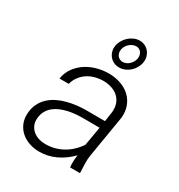

<svg xmlns="http://www.w3.org/2000/svg" viewBox="-183 -894 954 1025"><g transform="rotate(30 293.5 -381.0)"><path d="M279.3 -681.6Q282.2 -699.7 291.3 -716.1Q300.3 -732.4 314 -744.9Q327.6 -757.3 344.7 -764.9Q361.8 -772.5 380.4 -772.5Q398.4 -772.5 413.3 -764.9Q428.2 -757.3 438.2 -744.6Q448.2 -731.9 452.6 -715.6Q457 -699.2 454.1 -681.6Q451.2 -663.6 442.1 -647.5Q433.1 -631.3 419.7 -619.1Q406.2 -606.9 389.4 -599.9Q372.6 -592.8 354 -592.8Q335.4 -592.8 320.6 -600.1Q305.7 -607.4 295.7 -619.6Q285.6 -631.8 281 -647.9Q276.4 -664.1 279.3 -681.6ZM315.9 -681.6Q314 -671.4 315.9 -661.9Q317.9 -652.3 323 -644.8Q328.1 -637.2 336.4 -632.6Q344.7 -627.9 355.5 -627.9Q366.7 -627.9 377 -632.3Q387.2 -636.7 395.3 -644.3Q403.3 -651.9 408.9 -661.6Q414.6 -671.4 417 -681.6Q418.9 -691.9 417.5 -701.7Q416 -711.4 411.1 -719.2Q406.2 -727.1 397.9 -731.9Q389.6 -736.8 378.9 -736.8Q367.7 -736.8 357.2 -732.2Q346.7 -727.5 338.1 -720Q329.6 -712.4 323.7 -702.4Q317.9 -692.4 315.9 -681.6ZM395.5 0Q393.1 -19 393.8 -37.8Q394.5 -56.6 397.5 -76.2Q359.4 -36.1 310.1 -12.7Q260.7 10.7 204.1 9.8Q172.4 8.8 144.3 -1.5Q116.2 -11.7 95.5 -30.5Q74.7 -49.3 63.5 -75.9Q52.2 -102.5 54.2 -136.2Q56.2 -169.9 68.8 -195.8Q81.5 -221.7 101.6 -240.7Q121.6 -259.8 147.7 -272.7Q173.8 -285.6 202.6 -293.2Q231.4 -300.8 261.2 -304.2Q291 -307.6 319.3 -307.6L433.1 -307.1L441.9 -367.7Q444.8 -396.5 437 -418.7Q429.2 -440.9 413.1 -456.3Q397 -471.7 374 -480Q351.1 -488.3 323.7 -489.3Q296.9 -489.7 271.5 -483.4Q246.1 -477.1 225.1 -463.6Q204.1 -450.2 188.5 -429.9Q172.9 -409.7 166 -382.8H108.9Q115.2 -421.9 136.7 -451.2Q158.2 -480.5 188.5 -500Q218.8 -519.5 255.4 -529.1Q292 -538.6 329.1 -538.1Q367.2 -537.1 400.1 -525.4Q433.1 -513.7 456.5 -491.7Q480 -469.7 491.9 -438.2Q503.9 -406.7 500 -366.2L457.5 -110.4Q453.1 -83.5 454.1 -58.1Q455.1 -32.7 456.1 -6.3L455.6 0ZM212.9 -42Q242.7 -41 270.5 -47.9Q298.3 -54.7 323 -68.4Q347.7 -82 368.7 -101.8Q389.6 -121.6 405.8 -146L425.8 -262.2L326.7 -262.7Q305.7 -262.7 282.5 -261Q259.3 -259.3 236.3 -254.4Q213.4 -249.5 191.9 -240.7Q170.4 -231.9 153.6 -218.5Q136.7 -205.1 125.7 -186Q114.7 -167 112.3 -141.1Q109.9 -117.7 117.4 -99.6Q125 -81.5 138.9 -68.8Q152.8 -56.2 172.1 -49.3Q191.4 -42.5 212.9 -42Z"/></g></svg>

Font: TypoPRO Roboto Mono
Style: Italic
Weight: 300
Designer: Google
Version: Version 2.000986; 2015; ttfautohint (v1.3)